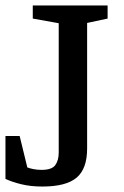

<svg xmlns="http://www.w3.org/2000/svg" viewBox="-20 -668 455 703"><path d="M135 15Q92 15 57.5 6.5Q23 -2 0 -13V-170H52L80 -55Q87 -52 101.5 -49Q116 -46 132 -46Q170 -46 182.5 -63.5Q195 -81 195 -109V-583L100 -600V-648H374V-600L299 -584V-124Q299 -50 260.5 -17.5Q222 15 135 15Z"/></svg>

Font: Faustina Medium
Style: Regular
Weight: 500
Designer: Alfonso Garcia
Foundry: http://www.omnibus-type.com
Version: Version 1.200